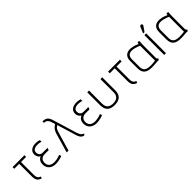

<svg xmlns="http://www.w3.org/2000/svg" viewBox="316 -2064 3441 3441"><g transform="rotate(-45 2036.5 -343.5)"><path d="M78 -500V-457H204V-132C204 -54 229 -9 304 13L317 -22C270 -38 249 -67 249 -132V-457H379V-500Z M767 -496C670 -528 531 -515 514 -406C505 -348 538 -294 573 -281C509 -257 488 -202 493 -132C499 -54 561 10 667 10C759 10 837 -24 837 -24L824 -65C824 -65 752 -32 671 -32C586 -32 537 -75 537 -150C537 -221 586 -257 649 -257H751L766 -301H639C580 -301 557 -352 559 -390C563 -483 694 -479 767 -454Z M1036 -664C1083 -662 1120 -642 1141 -578L1163 -507C1123 -478 1088 -462 1058 -372L950 0H996L1102 -361C1115 -408 1129 -440 1178 -466L1284 -114C1302 -57 1320 -9 1383 10L1413 -16C1381 -32 1353 -39 1325 -124L1183 -593C1156 -672 1117 -701 1036 -700Z M1801 -496C1704 -528 1565 -515 1548 -406C1539 -348 1572 -294 1607 -281C1543 -257 1522 -202 1527 -132C1533 -54 1595 10 1701 10C1793 10 1871 -24 1871 -24L1858 -65C1858 -65 1786 -32 1705 -32C1620 -32 1571 -75 1571 -150C1571 -221 1620 -257 1683 -257H1785L1800 -301H1673C1614 -301 1591 -352 1593 -390C1597 -483 1728 -479 1801 -454Z M1972 -501V-172C1972 -47 2039 10 2160 10C2285 10 2352 -47 2352 -172V-501H2307V-165C2307 -63 2240 -31 2160 -31C2084 -31 2017 -62 2017 -165V-501Z M2499 -500V-457H2625V-132C2625 -54 2650 -9 2725 13L2738 -22C2691 -38 2670 -67 2670 -132V-457H2800V-500Z M3249 -503 3233 -463C3113 -524 2913 -551 2913 -354V-169C2913 29 3087 11 3247 -4C3260 -5 3275 -2 3284 -2L3305 -28C3284 -40 3278 -61 3278 -61V-399C3278 -431 3285 -486 3285 -486ZM2957 -351C2957 -512 3118 -472 3233 -421V-44C3065 -23 2957 -30 2957 -162Z M3425 -538H3461L3529 -636C3538 -649 3534 -671 3516 -677C3500 -682 3484 -675 3477 -659ZM3421 -501V0H3466V-501Z M3982 -503 3966 -463C3846 -524 3646 -551 3646 -354V-169C3646 29 3820 11 3980 -4C3993 -5 4008 -2 4017 -2L4038 -28C4017 -40 4011 -61 4011 -61V-399C4011 -431 4018 -486 4018 -486ZM3690 -351C3690 -512 3851 -472 3966 -421V-44C3798 -23 3690 -30 3690 -162Z"/></g></svg>

Font: Advent Pro
Style: Light
Weight: 300
Designer: Andreas Kalpakidis
Foundry: Andreas Kalpakidis
Version: Version 2.002 2007